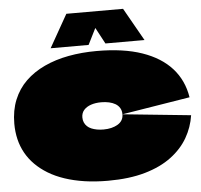

<svg xmlns="http://www.w3.org/2000/svg" viewBox="-66 -1096 1253 1194"><g transform="rotate(-5 561.0 -498.5)"><path d="M560 30Q481 30 414 20Q347 10 290.5 -9Q234 -28 189.5 -55Q145 -82 111 -116Q77 -150 54.5 -190.5Q32 -231 21 -277Q10 -323 10 -374Q10 -457 37 -523Q64 -589 113.5 -637Q163 -685 231.5 -717Q300 -749 383 -764.5Q466 -780 560 -780Q726 -780 842 -740Q958 -700 1025.5 -625Q1093 -550 1110 -443L685 -374Q685 -397 675 -413.5Q665 -430 648 -440Q631 -450 608.5 -455Q586 -460 560 -460Q524 -460 496 -450.5Q468 -441 451.5 -422.5Q435 -404 435 -376Q435 -359 441 -345Q447 -331 458 -320.5Q469 -310 484.5 -303.5Q500 -297 519 -293.5Q538 -290 560 -290Q613 -290 649 -311.5Q685 -333 685 -374L1110 -331Q1099 -257 1061.5 -192Q1024 -127 957.5 -77Q891 -27 792.5 1.5Q694 30 560 30ZM276 -822 392 -1027H746L862 -822H618L556 -938H571L513 -822Z"/></g></svg>

Font: Climate Crisis
Style: Regular
Weight: 400
Version: Version 1.003